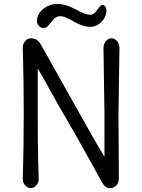

<svg xmlns="http://www.w3.org/2000/svg" viewBox="-20 -957 731 987"><path d="M594 -709 589 -372 591 -41Q591 -18 578.5 -4Q566 10 544 10Q522 10 506 -17Q501 -25 470 -82Q372 -260 324.5 -340.5Q277 -421 234 -499.5Q191 -578 174 -605V-372Q174 -204 176.5 -126.5Q179 -49 179 -34Q179 -19 167 -4.5Q155 10 138 10Q121 10 109 -4.5Q97 -19 97 -34Q97 -49 98.5 -95.5Q100 -142 101 -217.5Q102 -293 102 -372Q102 -451 101 -528Q100 -605 98.5 -652.5Q97 -700 97 -715Q97 -730 109 -745Q121 -760 139 -760Q171 -760 187 -733Q196 -719 334.5 -470.5Q473 -222 517 -151V-372L512 -709Q512 -731 524 -745.5Q536 -760 553 -760Q570 -760 582 -745.5Q594 -731 594 -709ZM527 -904Q527 -870 501.5 -844.5Q476 -819 441.5 -819Q407 -819 359 -846.5Q311 -874 290.5 -874Q270 -874 256.5 -859Q243 -844 231 -828.5Q219 -813 204.5 -813Q190 -813 180 -824Q170 -835 170 -849Q170 -884 202 -910.5Q234 -937 275.5 -937Q317 -937 368.5 -909Q420 -881 441.5 -881Q463 -881 480 -906.5Q497 -932 506 -932Q515 -932 521 -923.5Q527 -915 527 -904Z"/></svg>

Font: Delius
Style: Regular
Weight: 400
Designer: Natalia Raices
Foundry: Natalia Raices
Version: Version 1.001